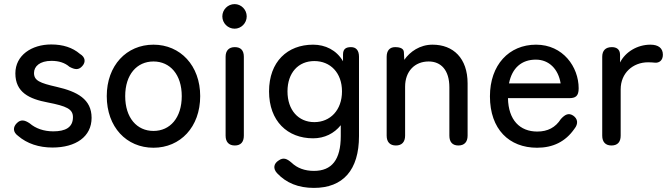

<svg xmlns="http://www.w3.org/2000/svg" viewBox="-20 -710 3271 937"><path d="M236 10C350 10 427 -43 427 -135C427 -226 357 -263 257 -286C173 -305 146 -317 146 -354C146 -386 174 -413 231 -413C267 -413 296 -404 319 -384C345 -370 364 -367 382 -388C399 -407 397 -431 370 -447C334 -478 287 -493 230 -493C134 -493 55 -440 55 -352C55 -259 123 -227 213 -210C305 -192 336 -178 336 -138C336 -88 299 -69 240 -69C194 -69 154 -83 125 -108C100 -125 81 -128 62 -109C43 -90 42 -66 68 -47C112 -9 170 10 236 10Z M729 11C860 11 957 -90 957 -241C957 -390 860 -492 729 -492C597 -492 501 -390 501 -241C501 -90 597 11 729 11ZM591 -241C591 -346 648 -410 729 -410C810 -410 867 -346 867 -241C867 -135 810 -71 729 -71C648 -71 591 -135 591 -241Z M1126 0C1155 0 1170 -17 1170 -48V-433C1170 -464 1155 -480 1126 -480C1097 -480 1081 -463 1081 -433V-48C1081 -17 1097 0 1126 0ZM1065 -630C1065 -597 1092 -570 1125 -570C1157 -570 1184 -597 1184 -630C1184 -663 1157 -690 1125 -690C1092 -690 1065 -663 1065 -630Z M1512 207C1654 207 1732 120 1732 -46V-433C1732 -464 1718 -480 1693 -480C1668 -480 1654 -471 1654 -444V-411C1622 -466 1567 -492 1508 -492C1383 -492 1293 -409 1293 -264C1293 -119 1383 -35 1508 -35C1564 -35 1611 -59 1643 -99V-46C1643 70 1599 124 1512 124C1467 124 1430 110 1403 84C1380 64 1363 57 1340 73C1316 88 1311 112 1332 135C1377 183 1436 207 1512 207ZM1383 -264C1383 -355 1436 -412 1514 -412C1592 -412 1649 -355 1649 -264C1649 -173 1592 -114 1514 -114C1436 -114 1383 -173 1383 -264Z M1912 0C1941 0 1957 -17 1957 -48V-287C1957 -362 2004 -410 2072 -410C2132 -410 2173 -368 2173 -284V-48C2173 -17 2188 0 2217 0C2246 0 2262 -17 2262 -48V-303C2262 -426 2192 -492 2091 -492C2029 -492 1981 -458 1953 -418L1951 -456C1950 -472 1935 -480 1908 -480C1882 -480 1867 -463 1867 -433V-48C1867 -17 1883 0 1912 0Z M2601 11C2678 11 2739 -18 2783 -81C2804 -107 2799 -131 2777 -146C2755 -160 2738 -152 2717 -129C2691 -88 2653 -68 2602 -68C2517 -68 2461 -124 2459 -231H2757C2788 -231 2804 -240 2804 -279C2804 -383 2728 -492 2596 -492C2464 -492 2371 -393 2371 -240C2371 -79 2465 11 2601 11ZM2464 -303C2479 -379 2526 -419 2595 -419C2660 -419 2705 -372 2716 -303Z M2964 0C2994 0 3009 -17 3009 -48V-274C3009 -353 3068 -406 3143 -406C3156 -406 3168 -405 3178 -404C3197 -403 3215 -415 3215 -443C3215 -475 3193 -492 3154 -492C3091 -492 3032 -457 3006 -405V-442C3006 -471 2987 -480 2966 -480C2935 -480 2919 -463 2919 -433V-48C2919 -17 2935 0 2964 0Z"/></svg>

Font: 寒蝉半圆体
Style: Regular
Weight: 400
Designer: Yoshimichi Ohira & Warren
Foundry: ChillType
Version: Version 1.800;Glyphs 3.1.1 (3135)